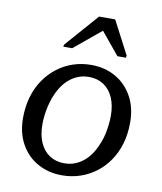

<svg xmlns="http://www.w3.org/2000/svg" viewBox="-85 -814 752 894"><g transform="rotate(10 291.5 -367.0)"><path d="M423 -173Q431 -193 435.5 -214.5Q440 -236 442.5 -257.5Q445 -279 445 -300Q445 -350 429 -386Q413 -422 383.5 -441.5Q354 -461 314 -461Q285 -461 261 -451Q237 -441 218 -424Q199 -407 184.5 -383.5Q170 -360 160 -333Q153 -313 148 -291.5Q143 -270 140.5 -248.5Q138 -227 138 -206Q138 -156 154 -120Q170 -84 199.5 -64.5Q229 -45 269 -45Q298 -45 322 -55Q346 -65 365 -82Q384 -99 398.5 -122.5Q413 -146 423 -173ZM44 -220Q44 -274 57.5 -320Q71 -366 96 -402.5Q121 -439 155 -465Q189 -491 229.5 -504.5Q270 -518 315 -518Q379 -518 429.5 -489.5Q480 -461 509.5 -408.5Q539 -356 539 -284Q539 -230 525.5 -184.5Q512 -139 487 -102.5Q462 -66 428 -40.5Q394 -15 353.5 -1.5Q313 12 268 12Q205 12 154 -16Q103 -44 73.5 -96.5Q44 -149 44 -220ZM387 -746H311L173 -589L171 -579H213L352 -694L333 -693L427 -579H467L469 -589Z"/></g></svg>

Font: Roboto Serif 20pt
Style: Italic
Weight: 400
Italic angle: -10°
Designer: Greg Gazdowicz
Foundry: Commercial Type
Version: Version 1.008